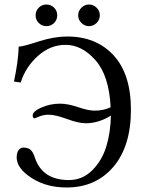

<svg xmlns="http://www.w3.org/2000/svg" viewBox="-20 -820 644 852"><path d="M341.5 -718Q327 -732 327 -752Q327 -772 341.5 -786Q356 -800 375 -800Q394 -800 408.5 -786Q423 -772 423 -752Q423 -732 408.5 -718Q394 -704 375 -704Q356 -704 341.5 -718ZM152 -718Q138 -732 138 -752Q138 -772 152 -786Q166 -800 186 -800Q206 -800 220 -786Q234 -772 234 -752Q234 -732 220 -718Q206 -704 186 -704Q166 -704 152 -718ZM472 -307Q417 -273 360 -273Q329 -273 277 -292Q225 -311 196 -311Q173 -311 154 -303L134 -295Q125 -295 125 -307Q125 -326 164 -343Q203 -360 247 -360Q281 -360 326.5 -344.5Q372 -329 400 -329Q439 -329 471 -344Q464 -485 403.5 -553Q343 -621 271 -621Q203 -621 148 -571.5Q93 -522 72 -454L42 -458Q61 -548 63 -613Q84 -614 151.5 -636Q219 -658 279 -658Q407 -658 484 -574.5Q561 -491 561 -333Q561 -171 483 -79.5Q405 12 275 12Q173 12 102 -43Q54 -80 54 -122Q54 -141 62 -153Q70 -165 84 -165Q105 -165 116 -155Q127 -145 135 -120Q168 -21 286 -21Q346 -21 389.5 -64.5Q433 -108 452 -171Q471 -234 472 -307Z"/></svg>

Font: Libertinus Sans
Style: Regular
Weight: 400
Designer: Philipp H. Poll
Foundry: Khaled Hosny
Version: Version 6.1